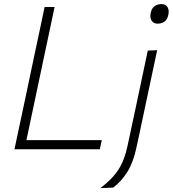

<svg xmlns="http://www.w3.org/2000/svg" viewBox="-20 -748 865 962"><path d="M52.5 0Q65 -59.5 77 -115.5Q89 -171.5 103 -237.5L152.5 -472.5Q167 -540 179 -596.5Q191 -653 203.5 -713H253.5Q241 -653 229 -596.5Q217 -540 202.5 -472L154.5 -245Q143 -190 132.8 -142.5Q122.5 -95 112.5 -46H490L480 0ZM483 194.5Q543.5 149 574.2 100.5Q605 52 619.5 -19.5L662.5 -220.5L673 -270Q686.5 -333 697.5 -386Q708.5 -439 720.5 -494.5L767.5 -496.5Q755.5 -440 744.2 -387.2Q733 -334.5 719.5 -271Q706 -208 696.5 -162.8Q687 -117.5 679.2 -81Q671.5 -44.5 663.5 -8.5Q648 65.5 618.2 113.2Q588.5 161 547 192ZM769.5 -629.5Q750 -629.5 740 -644Q730 -658.5 735 -682.5Q740 -707.5 755 -717.5Q770 -727.5 789.5 -727.5Q809.5 -727.5 819 -712.8Q828.5 -698 823.5 -674Q818.5 -650 804.2 -639.8Q790 -629.5 769.5 -629.5Z"/></svg>

Font: Commissioner ExtraLight
Style: Italic
Weight: 200
Italic angle: -12°
Designer: Kostas Bartsokas
Foundry: Kostas Bartsokas
Version: Version 1.000; ttfautohint (v1.8.3)